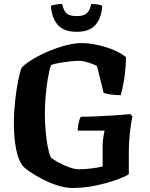

<svg xmlns="http://www.w3.org/2000/svg" viewBox="-20 -934 745 954"><path d="M342 0Q304 0 264.5 -13Q225 -26 189.5 -44.5Q154 -63 128 -81Q102 -99 93 -110Q70 -139 59.5 -196Q49 -253 49 -319Q49 -375 55 -431Q61 -487 70 -532Q79 -577 88 -599Q112 -622 149 -643.5Q186 -665 229 -682.5Q272 -700 313 -710Q354 -720 385 -720Q423 -720 465.5 -710.5Q508 -701 545 -685.5Q582 -670 606 -650Q605 -588 596.5 -537.5Q588 -487 580 -461Q552 -461 528.5 -465Q505 -469 495 -472L462 -606Q453 -611 437 -617Q421 -623 403.5 -627.5Q386 -632 375 -632Q357 -632 330 -629Q303 -626 276 -621.5Q249 -617 234 -611Q225 -586 218 -545.5Q211 -505 207 -458.5Q203 -412 203 -370Q203 -328 206.5 -285.5Q210 -243 216.5 -208.5Q223 -174 232 -153Q240 -144 265.5 -129.5Q291 -115 320.5 -104Q350 -93 371 -93Q406 -93 438 -97.5Q470 -102 490 -107V-205Q490 -232 493.5 -253Q497 -274 500 -285H366Q366 -304 371 -324Q376 -344 381 -354Q417 -354 462.5 -356Q508 -358 552 -361Q596 -364 627 -367L638 -356Q632 -330 626 -279Q620 -228 620 -168V-68Q599 -55 554 -39Q509 -23 452.5 -11.5Q396 0 342 0ZM361 -776Q296 -776 266.5 -811Q237 -846 233 -905Q239 -908 254.5 -911Q270 -914 289 -914Q296 -879 312 -866.5Q328 -854 361 -854Q393 -854 409.5 -866.5Q426 -879 433 -914Q458 -914 470.5 -911Q483 -908 488 -905Q485 -846 455 -811Q425 -776 361 -776Z"/></svg>

Font: Texturina 72pt ExtraBold
Style: Regular
Weight: 800
Designer: Guillermo Torres Carreño
Foundry: Omnibus-Type
Version: Version 1.002; ttfautohint (v1.8.3)